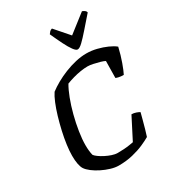

<svg xmlns="http://www.w3.org/2000/svg" viewBox="-225 -1093 1106 1219"><g transform="rotate(-30 328.0 -483.0)"><path d="M282 0Q256 0 224.5 -9.5Q193 -19 163 -34Q133 -49 109.5 -67Q86 -85 75 -102Q66 -116 61 -141.5Q56 -167 56 -202Q56 -236 62 -280.5Q68 -325 79 -373.5Q90 -422 103.5 -467.5Q117 -513 132.5 -550.5Q148 -588 163 -610Q189 -630 223.5 -649.5Q258 -669 298 -685Q338 -701 379 -710.5Q420 -720 458 -720Q496 -720 534 -710.5Q572 -701 604.5 -686.5Q637 -672 656 -656Q643 -600 626 -553Q609 -506 597 -483Q576 -483 561 -486.5Q546 -490 541 -493L543 -616Q533 -622 510.5 -628.5Q488 -635 464 -640Q440 -645 424 -645Q401 -645 372.5 -640.5Q344 -636 316 -628Q288 -620 265 -611Q246 -579 227.5 -530.5Q209 -482 194.5 -426Q180 -370 171.5 -315.5Q163 -261 163 -217Q163 -197 165 -177.5Q167 -158 171 -143Q177 -134 193.5 -122Q210 -110 231.5 -99Q253 -88 275.5 -80.5Q298 -73 316 -73Q339 -73 362 -74.5Q385 -76 403.5 -79Q422 -82 433 -84L514 -242Q531 -242 547.5 -236Q564 -230 571 -225Q566 -205 558 -175.5Q550 -146 542 -117Q534 -88 527 -68Q505 -55 469 -39Q433 -23 385.5 -11.5Q338 0 282 0ZM425 -769Q413 -769 396.5 -791.5Q380 -814 360.5 -853Q341 -892 319 -941Q325 -949 331 -956Q337 -963 349 -966L438 -864L569 -966Q582 -961 589 -955Q596 -949 597 -941Q554 -892 520 -853Q486 -814 462.5 -791.5Q439 -769 425 -769Z"/></g></svg>

Font: Texturina 12pt Medium
Style: Italic
Weight: 500
Italic angle: -11°
Designer: Guillermo Torres Carreño
Foundry: Omnibus-Type
Version: Version 1.002